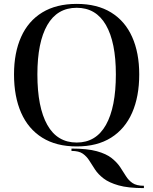

<svg xmlns="http://www.w3.org/2000/svg" viewBox="-20 -736 787 986"><path d="M374 16Q269 16 197 -29Q125 -74 88.5 -157Q52 -240 52 -354Q52 -465 88.5 -546.5Q125 -628 197 -672Q269 -716 374 -716Q479 -716 550.5 -672Q622 -628 658.5 -546.5Q695 -465 695 -354Q695 -240 658.5 -157Q622 -74 550.5 -29Q479 16 374 16ZM374 -4Q473 -4 524 -94.5Q575 -185 575 -354Q575 -519 524 -607.5Q473 -696 374 -696Q274 -696 223 -607.5Q172 -519 172 -354Q172 -185 223 -94.5Q274 -4 374 -4ZM347 27Q428 27 477 40.5Q526 54 553.5 76Q581 98 597 122Q613 146 626.5 168Q640 190 660.5 204Q681 218 719 218V230Q638 230 589 216Q540 202 512 180.5Q484 159 468 134.5Q452 110 438.5 88.5Q425 67 405 53Q385 39 347 39Z"/></svg>

Font: Bentinck
Style: Regular
Weight: 400
Designer: Jörg Drees
Foundry: Jörg Drees
Version: Version 1.000; ttfautohint (v1.8.4.7-5d5b)